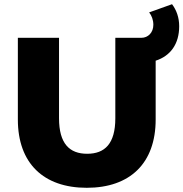

<svg xmlns="http://www.w3.org/2000/svg" viewBox="-20 -880 873 914"><path d="M721 -591C792 -614 833 -671 833 -755C833 -797 820 -832 799 -860L690 -821C702 -806 710 -785 710 -762C710 -725 685 -700 653 -700H529V-317C529 -196 479 -148 395 -148C311 -148 261 -196 261 -317V-700H65V-311C65 -103 187 14 393 14C599 14 721 -103 721 -311Z"/></svg>

Font: Montserrat-Alt1 ExtBd
Style: Regular
Weight: 800
Designer: Differentunic
Foundry: Differentunic
Version: Version 7.222